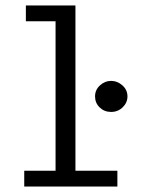

<svg xmlns="http://www.w3.org/2000/svg" viewBox="-20 -685 540 705"><path d="M69 0V-58H184V-607H75V-665H257V-58H411V0ZM388 -274Q363 -274 346 -290.5Q329 -307 329 -331Q329 -355 347 -371.5Q365 -388 388 -388Q411 -388 429.5 -371.5Q448 -355 448 -331Q448 -308 430.5 -291Q413 -274 388 -274Z"/></svg>

Font: Ligconsolata
Style: Regular
Weight: 400
Monospace: yes
Designer: Raph Levien, Cyreal, Brenton Simpson
Foundry: Raph Levien, Cyreal, Google
Version: Version 3.001; ttfautohint (v1.8.2.53-6de2)